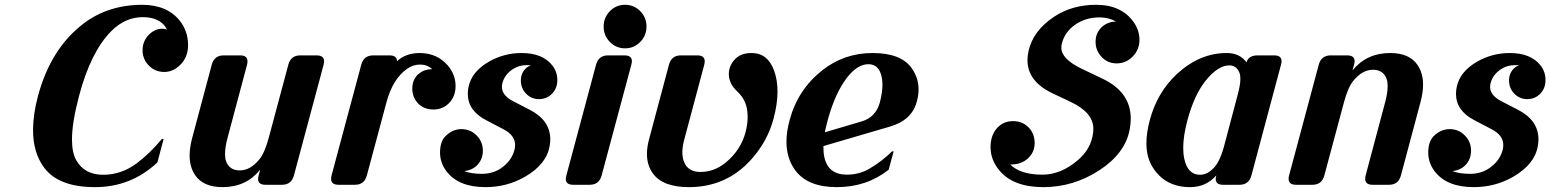

<svg xmlns="http://www.w3.org/2000/svg" viewBox="-20 -767 6436 797"><path d="M164.6 -69.3Q117.2 -131.3 117.2 -227.1Q117.2 -292.5 137.7 -368.7Q190.4 -564.5 325.2 -668Q427.7 -746.6 569.3 -747.1Q673.3 -747.1 726.1 -681.2Q760.7 -637.7 760.7 -579.6Q760.7 -530.8 729.5 -499Q699.2 -468.3 662.1 -468.3Q624 -468.3 598.1 -494.6Q571.8 -521 571.8 -558.6Q571.8 -596.2 598.1 -623Q622.6 -647.9 655.3 -647.9Q665 -647.9 673.3 -644Q666 -658.2 658.7 -665.5Q628.4 -695.8 572.8 -695.8Q499 -695.8 441.4 -637.2Q356.4 -551.3 308.1 -368.7Q278.8 -258.3 278.8 -188Q278.8 -132.3 296.9 -101.1Q331.5 -41.5 408.2 -41.5Q483.4 -41.5 546.4 -88.4Q601.6 -129.4 652.3 -190.4H659.2L633.3 -92.3L632.3 -91.8Q523.4 9.8 374.3 9.8Q225.1 9.8 164.6 -69.3Z M1082 0Q1051.3 0 1051.3 -24.4Q1051.3 -29.8 1053.7 -39.1L1060.1 -62.5Q1001.5 9.8 903.8 9.8Q823.2 9.8 789.6 -40.5Q767.1 -74.2 767.1 -121.6Q767.1 -153.8 777.3 -192.4L858.9 -498Q869.1 -537.1 908.2 -537.1H976.6Q1007.3 -537.1 1007.3 -512.7Q1007.3 -505.4 1005.4 -498L924.3 -193.8Q914.1 -155.3 914.1 -127.9Q914.1 -110.8 918 -99.1Q931.2 -59.6 975.6 -59.6Q1019 -59.6 1056.6 -105.5Q1078.6 -132.3 1095.2 -193.8L1176.8 -498Q1187 -537.1 1226.1 -537.1H1294.4Q1325.2 -537.1 1325.2 -512.7Q1325.2 -505.4 1323.2 -498L1200.2 -39.1Q1189.9 0 1150.4 0Z M1385.3 0Q1354.5 0 1354.5 -24.4Q1354.5 -31.7 1356.4 -39.1L1479.5 -498Q1489.7 -537.1 1529.3 -537.1H1597.2Q1627.9 -537.1 1627.9 -512.7Q1664.1 -546.9 1722.7 -546.9Q1794.9 -546.4 1838.9 -495.1Q1871.1 -457.5 1871.1 -409.7Q1871.1 -366.7 1843.8 -338.9Q1817.9 -312.5 1779.8 -312.5Q1738.8 -312.5 1714.8 -338.4Q1691.4 -363.8 1691.4 -399.4Q1691.4 -439 1719.7 -461.9Q1742.2 -480 1773.9 -480Q1753.4 -499 1723.9 -499Q1694.3 -499 1669.4 -481Q1610.8 -439.9 1584.5 -343.3L1502.9 -39.1Q1492.7 0 1453.6 0Z M1995.1 9.8Q1883.8 9.8 1833.5 -55.7Q1806.6 -91.3 1806.6 -133.8Q1806.6 -178.7 1828.6 -201.2Q1858.4 -231 1895.5 -231Q1932.6 -231 1958.5 -204.8Q1984.4 -178.7 1984.4 -141.6Q1984.4 -103.5 1957.5 -78.1Q1938.5 -60.5 1907.2 -56.6Q1936 -45.4 1980.5 -45.4Q2024.9 -45.4 2058.6 -67.9Q2102.5 -97.2 2115.2 -143.6Q2118.2 -154.8 2118.2 -165Q2118.2 -205.1 2070.8 -230L1998 -268.1Q1921.9 -307.6 1921.9 -377.4Q1921.9 -390.1 1924.3 -403.3Q1936.5 -469.2 2009.8 -511.2Q2072.3 -546.9 2145.5 -546.9Q2232.4 -546.9 2272.9 -495.1Q2293.5 -469.2 2293.5 -434.6Q2293.5 -400.4 2271.5 -377.9Q2249.5 -355.5 2217.8 -355.5Q2186 -355.5 2164.1 -377.9Q2142.1 -400.4 2142.1 -433.1Q2142.1 -464.8 2164.6 -484.9Q2172.9 -492.2 2183.6 -495.1Q2175.3 -496.6 2166 -496.6Q2134.3 -496.6 2108.9 -480Q2074.7 -457.5 2065.4 -421.9Q2063.5 -414.1 2063.5 -406.2Q2063.5 -370.6 2111.3 -346.2L2177.7 -312Q2264.2 -268.1 2264.2 -188.5Q2264.2 -175.8 2261.7 -162.1Q2249.5 -85.4 2159.2 -33.2Q2084.5 9.8 1995.1 9.8Z M2637.7 -592.8Q2611.8 -566.4 2574.7 -566.4Q2537.6 -566.4 2511.7 -592.8Q2485.8 -619.1 2485.8 -656.7Q2485.8 -694.3 2511.7 -720.7Q2537.6 -747.1 2574.7 -747.1Q2611.8 -747.1 2637.7 -720.7Q2663.6 -694.3 2663.6 -656.7Q2663.6 -619.1 2637.7 -592.8ZM2359.4 0Q2328.6 0 2328.6 -24.4Q2328.6 -29.8 2331.1 -39.1L2454.1 -498Q2464.4 -537.1 2503.9 -537.1H2572.3Q2603 -537.1 2603 -512.7Q2603 -507.3 2600.6 -498L2477.5 -39.1Q2467.3 0 2427.7 0Z M2839.4 9.8Q2730.5 9.8 2689.5 -47.9Q2665.5 -81.5 2665.5 -127.9Q2665.5 -156.2 2674.3 -189L2756.8 -498Q2767.1 -537.1 2806.2 -537.1H2874.5Q2905.3 -537.1 2905.3 -512.7Q2905.3 -505.4 2903.3 -498L2820.8 -189.5Q2812.5 -158.2 2812.5 -134.8Q2812.5 -111.8 2819.8 -94.2Q2836.4 -53.2 2887.2 -53.2Q2944.3 -53.2 2990.7 -90.8Q3057.1 -144.5 3076.2 -223.6Q3083.5 -254.4 3083.5 -281.7Q3083.5 -299.3 3080.6 -315.4Q3072.8 -357.4 3040 -387.7Q3005.4 -420.4 3005.4 -459Q3005.4 -496.1 3033.2 -523.4Q3057.1 -546.9 3100.1 -546.9Q3167 -546.9 3193.4 -473.6Q3207.5 -435.1 3207.5 -387.2Q3207.5 -335 3190.4 -272Q3166 -181.6 3100.6 -107.4Q2997.1 9.8 2839.4 9.8Z M3453.6 9.8Q3332.5 9.8 3280.8 -60.5Q3244.6 -109.9 3244.6 -178.7Q3244.6 -220.2 3257.8 -268.6Q3291.5 -394.5 3392.6 -474.6Q3483.9 -546.9 3602.1 -546.9Q3720.2 -546.9 3764.6 -483.9Q3793 -443.8 3793 -395.5Q3793 -371.1 3785.6 -344.7Q3765.1 -268.1 3674.8 -241.7L3397.9 -160.6Q3397.9 -132.8 3401.9 -114.7Q3417.5 -42 3495.6 -42Q3547.9 -42 3591.8 -68.4Q3641.6 -98.1 3683.1 -138.7H3689.5L3668.9 -62.5Q3577.6 9.8 3453.6 9.8ZM3403.8 -217.8 3557.6 -263.2Q3615.2 -280.3 3632.3 -341.8Q3643.1 -382.8 3643.1 -415.5Q3643.1 -430.7 3640.6 -443.8Q3630.4 -500.5 3584.7 -500.5Q3539.1 -500.5 3495.6 -444.3Q3446.3 -379.9 3416 -268.6Q3407.7 -236.8 3403.8 -217.8Z M4128.4 -59.6Q4091.8 -103.5 4091.8 -156.2Q4091.8 -206.5 4120.1 -236.8Q4146 -264.2 4185.1 -264.2Q4224.1 -264.2 4249.5 -238.3Q4274.9 -212.4 4274.9 -173.3Q4274.9 -133.3 4244.6 -107.4Q4217.8 -84 4173.8 -84Q4215.8 -42 4307.1 -42Q4383.8 -42 4454.1 -102.1Q4509.8 -149.4 4517.6 -216.3Q4518.6 -224.6 4518.6 -231.9Q4518.6 -299.3 4425.8 -343.3L4348.6 -379.9Q4245.1 -429.2 4245.1 -517.1Q4245.1 -535.2 4249.5 -555.2Q4268.6 -640.6 4357.4 -698.7Q4431.6 -747.1 4529.8 -747.1Q4635.7 -747.1 4686.5 -674.3Q4710 -640.6 4710 -601.6Q4710 -560.5 4681.2 -531.7Q4653.8 -503.9 4615.2 -503.9Q4578.1 -503.9 4553.2 -530.3Q4527.8 -557.1 4527.8 -593.3Q4527.8 -630.4 4553.2 -654.3Q4576.7 -676.3 4612.3 -677.7Q4582.5 -694.8 4544.4 -694.8Q4486.8 -694.8 4443.8 -665Q4399.4 -634.3 4387.7 -585.4Q4385.7 -577.1 4385.7 -568.8Q4385.7 -522 4470.7 -481.4L4557.6 -439.9Q4673.8 -384.3 4673.8 -274.4Q4673.8 -252.9 4669.4 -229.5Q4650.9 -129.9 4542.5 -59.6Q4435.5 9.8 4310.8 9.8Q4186 9.8 4128.4 -59.6Z M5057.1 0Q5026.4 0 5026.4 -24.4Q5026.4 -29.8 5028.8 -39.1Q4986.8 9.8 4919.9 9.8Q4815.9 9.8 4764.2 -73.7Q4738.8 -114.7 4738.8 -172.4Q4738.8 -215.8 4752.9 -268.6Q4784.2 -384.8 4865.7 -460Q4960 -546.9 5071.8 -546.9Q5127 -546.9 5154.3 -507.8Q5162.1 -537.1 5200.7 -537.1H5269Q5299.8 -537.1 5299.8 -513.2Q5299.8 -507.3 5297.4 -498L5174.8 -39.1Q5164.6 0 5125 0ZM5059.6 -154.3Q5059.6 -154.3 5118.7 -377.4Q5128.9 -416 5128.9 -439.9Q5128.9 -455.1 5125 -464.8Q5112.8 -495.6 5083 -495.6Q5034.7 -495.6 4982.4 -429.2Q4937 -371.1 4909.2 -268.6Q4891.6 -202.6 4891.6 -153.3Q4891.6 -128.4 4896 -107.9Q4910.2 -41.5 4961.4 -41.5Q4992.7 -41.5 5020.5 -72.3Q5043.5 -97.7 5059.6 -154.3Z M5359.9 0Q5329.1 0 5329.1 -24.4Q5329.1 -31.7 5331.1 -39.1L5454.1 -498Q5464.4 -537.1 5503.9 -537.1H5572.3Q5603 -537.1 5603 -512.7Q5603 -507.3 5600.6 -498L5594.2 -474.6Q5652.8 -546.9 5750.5 -546.9Q5831.1 -546.9 5864.7 -496.6Q5887.2 -462.9 5887.2 -415.5Q5887.2 -383.3 5877 -344.7L5795.4 -39.1Q5785.2 0 5746.1 0H5677.7Q5647 0 5647 -24.4Q5647 -31.7 5648.9 -39.1L5730 -343.3Q5740.2 -381.8 5740.2 -409.2Q5740.2 -426.3 5736.3 -438Q5723.1 -477.5 5678.7 -477.5Q5635.3 -477.5 5597.7 -431.6Q5575.7 -404.8 5559.1 -343.3L5477.5 -39.1Q5467.3 0 5428.2 0Z M6097.2 9.8Q5985.8 9.8 5935.5 -55.7Q5908.7 -91.3 5908.7 -133.8Q5908.7 -178.7 5930.7 -201.2Q5960.4 -231 5997.6 -231Q6034.7 -231 6060.5 -204.8Q6086.4 -178.7 6086.4 -141.6Q6086.4 -103.5 6059.6 -78.1Q6040.5 -60.5 6009.3 -56.6Q6038.1 -45.4 6082.5 -45.4Q6127 -45.4 6160.6 -67.9Q6204.6 -97.2 6217.3 -143.6Q6220.2 -154.8 6220.2 -165Q6220.2 -205.1 6172.9 -230L6100.1 -268.1Q6023.9 -307.6 6023.9 -377.4Q6023.9 -390.1 6026.4 -403.3Q6038.6 -469.2 6111.8 -511.2Q6174.3 -546.9 6247.6 -546.9Q6334.5 -546.9 6375 -495.1Q6395.5 -469.2 6395.5 -434.6Q6395.5 -400.4 6373.5 -377.9Q6351.6 -355.5 6319.8 -355.5Q6288.1 -355.5 6266.1 -377.9Q6244.1 -400.4 6244.1 -433.1Q6244.1 -464.8 6266.6 -484.9Q6274.9 -492.2 6285.6 -495.1Q6277.3 -496.6 6268.1 -496.6Q6236.3 -496.6 6210.9 -480Q6176.8 -457.5 6167.5 -421.9Q6165.5 -414.1 6165.5 -406.2Q6165.5 -370.6 6213.4 -346.2L6279.8 -312Q6366.2 -268.1 6366.2 -188.5Q6366.2 -175.8 6363.8 -162.1Q6351.6 -85.4 6261.2 -33.2Q6186.5 9.8 6097.2 9.8Z"/></svg>

Font: Cursive Sans
Style: Bold
Weight: 700
Italic angle: -15°
Designer: Wojciech Kalinowski "wmk69" (wmk69@o2.pl)
Foundry: Wojciech Kalinowski "wmk69" (wmk69@o2.pl)
Version: Wersja 3.1.0; 2022-02-18